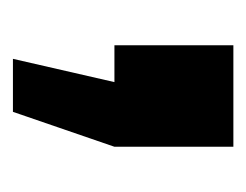

<svg xmlns="http://www.w3.org/2000/svg" viewBox="-62 -162 381 297"><g transform="rotate(90 128.5 -13.5)"><path d="M71 157 107 0H50V-184H207V0L153 157Z"/></g></svg>

Font: Raleway-v4020 Black
Style: Regular
Weight: 900
Designer: Matt McInerney, Pablo Impallari, Rodrigo Fuenzalida
Foundry: Matt McInerney, Pablo Impallari, Rodrigo Fuenzalida
Version: Version 4.020;PS 004.020;hotconv 1.0.88;makeotf.lib2.5.64775